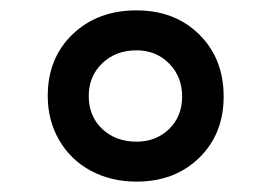

<svg xmlns="http://www.w3.org/2000/svg" viewBox="-20 -526 522 370"><path d="M243 -506Q317 -506 364 -459.5Q411 -413 411 -340Q411 -268 364 -222Q317 -176 243 -176Q194 -176 155 -197Q116 -218 94 -256Q72 -294 72 -341Q72 -414 120 -460Q168 -506 243 -506ZM243 -429Q203 -429 177 -404Q151 -379 151 -341Q151 -302 177 -277.5Q203 -253 243 -253Q281 -253 306 -277.5Q331 -302 331 -340Q331 -378 306 -403.5Q281 -429 243 -429Z"/></svg>

Font: MSTAGE SemiBold
Style: Regular
Weight: 600
Designer: Ninad Kale (Devanagari), Jonny Pinhorn (Latin)
Foundry: Indian Type Foundry
Version: 4.004